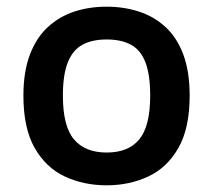

<svg xmlns="http://www.w3.org/2000/svg" viewBox="-20 -542 638 574"><path d="M299 12Q230 12 173.5 -14.5Q117 -41 83.5 -100Q50 -159 50 -256Q50 -328 69.5 -379Q89 -430 123.5 -461.5Q158 -493 202.5 -507.5Q247 -522 299 -522Q350 -522 395 -507.5Q440 -493 474.5 -461.5Q509 -430 528 -379Q547 -328 547 -256Q547 -159 513.5 -100Q480 -41 423.5 -14.5Q367 12 299 12ZM299 -86Q364 -86 396.5 -125.5Q429 -165 429 -256Q429 -318 415 -355Q401 -392 372 -408Q343 -424 299 -424Q255 -424 226 -408Q197 -392 182.5 -355Q168 -318 168 -256Q168 -165 201 -125.5Q234 -86 299 -86Z"/></svg>

Font: AR One Sans SemiBold
Style: Regular
Weight: 600
Designer: Niteesh Yadav
Foundry: Niteesh Yadav
Version: Version 1.001;gftools[0.9.33]